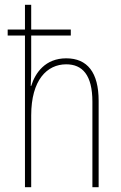

<svg xmlns="http://www.w3.org/2000/svg" viewBox="-20 -780 504 800"><path d="M84 0H110V-299C110 -447 176 -512 256 -512C323 -512 365 -468 365 -356V0H391V-360C391 -478 344 -537 256 -537C169 -537 127 -477 110 -422H108C109 -446 110 -463 110 -493V-632H275V-657H110V-760H84V-657H12V-632H84Z"/></svg>

Font: Noto Sans Condensed Thin
Style: Regular
Weight: 100
Width: 3
Designer: Monotype Design Team
Foundry: Monotype Imaging Inc.
Version: Version 2.013